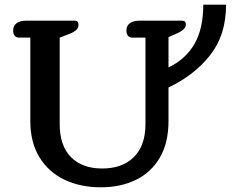

<svg xmlns="http://www.w3.org/2000/svg" viewBox="-20 -783 990 817"><path d="M109 -268V-623H61Q49 -623 42.5 -631Q36 -639 36 -653Q36 -674 51 -684.5Q66 -695 91 -695H297Q307 -695 310.5 -690.5Q314 -686 314 -678Q314 -665 305 -656Q296 -647 276 -639L234 -623V-255Q234 -163 282 -114.5Q330 -66 415 -66Q501 -66 550 -115Q599 -164 599 -255V-623H543Q531 -623 524.5 -631Q518 -639 518 -653Q518 -674 533 -684.5Q548 -695 573 -695H755Q771 -695 771 -678Q771 -657 729 -639L697 -625V-496Q770 -531 807.5 -596Q845 -661 845 -763H942Q942 -634 874 -548Q806 -462 697 -411V-268Q697 -176 660.5 -113Q624 -50 559 -18Q494 14 409 14Q322 14 254 -18.5Q186 -51 147.5 -114.5Q109 -178 109 -268Z"/></svg>

Font: Maitree SemiBold
Style: Regular
Weight: 600
Designer: CadsonDemak Team
Foundry: CadsonDemak
Version: Version 1.001